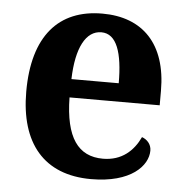

<svg xmlns="http://www.w3.org/2000/svg" viewBox="-45 -593 624 647"><g transform="rotate(5 267.0 -269.5)"><path d="M286 10C421 10 477 -52 477 -103C477 -125 462 -140 445 -146C423 -99 384 -62 320 -62C236 -62 192 -122 190 -258H495V-307C495 -466 412 -549 276 -549C128 -549 43 -453 43 -265C43 -91 126 10 286 10ZM351 -320H191C194 -427 226 -486 278 -486C330 -486 351 -423 351 -320Z"/></g></svg>

Font: Noto Serif Ethiopic SemiCondensed
Style: Bold
Weight: 700
Width: 4
Designer: Monotype Design Team
Foundry: Monotype Imaging Inc.
Version: Version 2.102